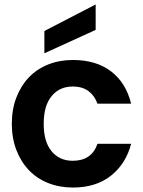

<svg xmlns="http://www.w3.org/2000/svg" viewBox="-20 -832 642 861"><path d="M33 -277Q33 -342 53.5 -395Q74 -448 110 -485.5Q146 -523 196.5 -543Q247 -563 307 -563Q411 -563 478 -512Q545 -461 568 -367H417Q405 -402 377.5 -423Q350 -444 306 -444Q247 -444 211.5 -401Q176 -358 176 -277Q176 -196 211.5 -153.5Q247 -111 306 -111Q391 -111 417 -187H568Q545 -98 478 -44.5Q411 9 307 9Q247 9 196.5 -11Q146 -31 110 -68.5Q74 -106 53.5 -159Q33 -212 33 -277ZM409 -812V-698L179 -593V-693Z"/></svg>

Font: SVN-Poppins SemiBold
Style: Regular
Weight: 600
Designer: Ninad Kale (Devanagari), Jonny Pinhorn (Latin)
Foundry: Indian Type Foundry
Version: Version 3.002 2017